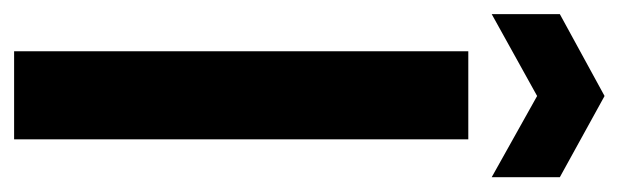

<svg xmlns="http://www.w3.org/2000/svg" viewBox="-330 -568 898 279"><g transform="rotate(90 119.5 -429.0)"><path d="M55 0V-660H183V0ZM1 -694V-793L120 -858L238 -793V-694L120 -760Z"/></g></svg>

Font: Bricolage Grotesque 72pt SemiBold
Style: Regular
Weight: 600
Version: Version 1.001;gftools[0.9.33.dev8+g029e19f]